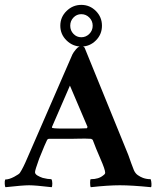

<svg xmlns="http://www.w3.org/2000/svg" viewBox="-35 -775 651 799"><path d="M257.3 -668Q257.3 -648 270.7 -634Q284 -620 303.3 -620Q322.7 -620 336.7 -634Q350.7 -648 350.7 -668Q350.7 -688 336.7 -702Q322.7 -716 303.3 -716Q284 -716 270.7 -702Q257.3 -688 257.3 -668ZM216 -668Q216 -704 242 -729.3Q268 -754.7 303.3 -754.7Q338.7 -754.7 364 -729.3Q389.3 -704 389.3 -668Q389.3 -632 364 -606.7Q338.7 -581.3 303.3 -581.3Q268 -581.3 242 -606.7Q216 -632 216 -668ZM180 4Q112 -4 86 -4Q60 -4 -12 4Q-14.7 1.3 -15.3 -10Q-16 -21.3 -13.3 -28Q2.7 -28 24 -39.3Q45.3 -50.7 48 -56Q61.3 -76 78.7 -117.3L266.7 -549.3Q270.7 -557.3 281.3 -570Q292 -582.7 302.7 -582.7Q313.3 -582.7 317.3 -576L498.7 -130.7Q506.7 -109.3 511.3 -95.3Q516 -81.3 522 -67.3Q528 -53.3 538.7 -46Q549.3 -38.7 560 -34.7Q574.7 -29.3 592 -29.3Q594.7 -22.7 595.3 -10.7Q596 1.3 593.3 4Q513.3 -4 464 -4Q414.7 -4 342.7 4Q340 0 340 -14.7Q340 -29.3 342.7 -29.3Q376 -29.3 394.7 -45.3Q402.7 -50.7 402.7 -56Q402.7 -69.3 383.3 -113.3Q364 -157.3 350.7 -193.3Q350.7 -193.3 344 -197.3Q318.7 -198.7 297.3 -198Q276 -197.3 260 -197.3H168Q165.3 -197.3 161.3 -193.3Q154.7 -180 149.3 -166.7Q144 -153.3 138.7 -140.7Q133.3 -128 128 -114.7Q110.7 -66.7 110.7 -58.7Q110.7 -50.7 120.7 -44.7Q130.7 -38.7 142.7 -34.7Q164 -29.3 178.7 -29.3Q182.7 -24 182.7 -11.3Q182.7 1.3 180 4ZM181.3 -244Q181.3 -240 229.3 -240H290.7Q305.3 -240 326.7 -241.3L328 -244Q328 -245.3 329.3 -246.7L256 -418.7L181.3 -246.7Z"/></svg>

Font: Ramaraja
Style: Regular
Weight: 400
Designer: Appaji Ambarisha Darbha
Foundry: Andhrapradesh Society for Knowledge Networks
Version: Version 1.0.4; ttfautohint (v1.2.25-373a) -l 7 -r 28 -G 50 -